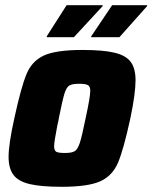

<svg xmlns="http://www.w3.org/2000/svg" viewBox="-20 -710 586 738"><path d="M13 -107Q13 -156 35 -255Q61 -375 82 -425.5Q103 -476 149.5 -497Q196 -518 297 -518Q376 -518 420 -507.5Q464 -497 482.5 -472Q501 -447 501 -402Q501 -350 481 -255Q455 -135 433.5 -84.5Q412 -34 365 -13Q318 8 217 8Q138 8 94 -2.5Q50 -13 31.5 -38Q13 -63 13 -107ZM309 -255Q327 -338 327 -361Q327 -378 317.5 -383Q308 -388 284 -388Q257 -388 246 -381Q235 -374 227.5 -349.5Q220 -325 206 -255Q205 -250 204 -243.5Q203 -237 201 -231Q188 -164 188 -149Q188 -131 196.5 -126.5Q205 -122 230 -122Q257 -122 268 -129.5Q279 -137 287 -161.5Q295 -186 309 -255ZM160 -567V-571L236 -690H375L374 -686L264 -567ZM330 -567 331 -571 411 -690H546L545 -686L439 -567Z"/></svg>

Font: Saira Semi Condensed ExtraBold
Style: Italic
Weight: 800
Width: 4
Italic angle: -12°
Designer: Hector Gatti with collaboration of the Omnibus-Type team
Foundry: Omnibus-Type
Version: Version 1.001; ttfautohint (v1.8)